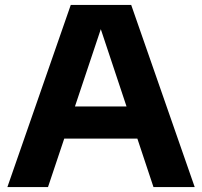

<svg xmlns="http://www.w3.org/2000/svg" viewBox="-20 -760 820 780"><path d="M10 0 267.5 -740H513L771 0H603.5L538 -197H241L175 0ZM284.5 -327.5H494L389.5 -641.5Z"/></svg>

Font: Encode Sans SemiExpanded SemiExpanded
Style: Bold
Weight: 700
Width: 6
Designer: Multiple Designers
Foundry: Impallari Type
Version: Version 3.000; ttfautohint (v1.8.3) -l 8 -r 50 -G 200 -x 14 